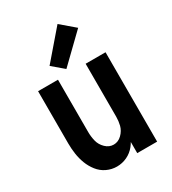

<svg xmlns="http://www.w3.org/2000/svg" viewBox="-191 -879 881 986"><g transform="rotate(-30 250.0 -385.5)"><path d="M208 8Q177 8 148.5 -5.5Q120 -19 100.5 -44Q81 -69 70 -98Q59 -127 54.5 -158Q50 -189 50 -220V-530H168V-220Q168 -193 174.5 -166Q181 -139 202 -118.5Q223 -98 250 -98Q277 -98 298 -118.5Q319 -139 326 -166Q332 -191 332 -216V-530H450V0H332V-66Q325 -54 317 -44Q297 -19 268.5 -5.5Q240 8 208 8ZM233 -556 166 -613 309 -779 391 -709Z"/></g></svg>

Font: Iosevka SS01
Style: Bold
Weight: 700
Monospace: yes
Designer: Belleve Invis
Foundry: Belleve Invis
Version: 2.3.3; ttfautohint (v1.8.3)